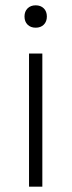

<svg xmlns="http://www.w3.org/2000/svg" viewBox="-20 -701 269 721"><path d="M72 -639Q72 -658 83.5 -669.5Q95 -681 114 -681Q133 -681 144.5 -669.5Q156 -658 156 -639Q156 -620 144.5 -608.5Q133 -597 114 -597Q95 -597 83.5 -608.5Q72 -620 72 -639ZM139 0H89V-500H139Z"/></svg>

Font: Work Sans Light
Style: Regular
Weight: 300
Designer: Wei Huang
Foundry: Wei Huang
Version: Version 1.500